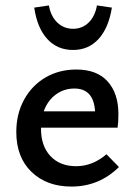

<svg xmlns="http://www.w3.org/2000/svg" viewBox="-20 -681 497 707"><path d="M418 -66Q345 6 243 6Q152 6 96 -48Q40 -102 40 -195Q40 -262 69 -314.5Q98 -367 148 -396Q198 -425 261 -425Q337 -425 376.5 -381Q416 -337 416 -261Q416 -229 413 -211H131V-207Q131 -143 166 -106Q201 -69 260 -69Q321 -69 372 -113ZM141 -271H330Q325 -355 254 -355Q215 -355 185 -332.5Q155 -310 141 -271ZM106 -653 160 -661Q167 -621 191 -598Q215 -575 249 -575Q283 -575 306.5 -598Q330 -621 337 -661L392 -653Q380 -578 343 -537.5Q306 -497 249 -497Q191 -497 154 -537.5Q117 -578 106 -653Z"/></svg>

Font: Ysabeau Semibold
Style: Regular
Weight: 600
Designer: Christian Thalmann (Catharsis Fonts)
Version: Version 0.003